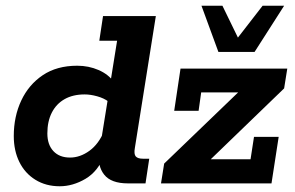

<svg xmlns="http://www.w3.org/2000/svg" viewBox="-20 -639 1027 669"><path d="M188 10Q140 10 103.5 -12.5Q67 -35 47.5 -74.5Q28 -114 28 -165Q28 -233 54 -288.5Q80 -344 129 -377Q178 -410 249 -410Q289 -410 323.5 -395Q358 -380 377 -353L362 -335L388 -497H326L339 -583H523L450 -124Q446 -102 453 -94Q460 -86 478 -86H500L487 0H426Q367 0 343 -30.5Q319 -61 326 -107L329 -126L344 -99Q322 -42 278 -16Q234 10 188 10ZM224 -90Q259 -90 291.5 -113.5Q324 -137 343 -183L332 -147L358 -308V-285Q342 -297 318.5 -303.5Q295 -310 275 -310Q234 -310 205 -293.5Q176 -277 160.5 -246.5Q145 -216 145 -174Q145 -135 166 -112.5Q187 -90 224 -90ZM541 0 552 -69 844 -350 861 -317H681L672 -253H587L609 -400H981L970 -331L678 -49L661 -84H853L865 -162H951L926 0ZM741 -458 682 -619H755L809 -508L895 -619H970L867 -458Z"/></svg>

Font: Rokkitt SemiBold
Style: Bold Italic
Weight: 700
Italic angle: -9°
Version: Version 3.103